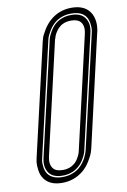

<svg xmlns="http://www.w3.org/2000/svg" viewBox="-105 -858 739 1117"><g transform="rotate(-10 264.0 -300.0)"><path d="M170 197Q97 197 65 152Q49 131 45 99.5Q41 68 43 54Q45 40 47 31L200 -631Q202 -639 206 -653Q210 -667 229 -698.5Q248 -730 274 -752Q327 -797 399 -797Q472 -797 505 -752Q515 -739 520.5 -721.5Q526 -704 527 -690Q528 -676 527 -661Q526 -646 524.5 -640.5Q523 -635 522 -631L370 31Q368 39 363.5 53Q359 67 340.5 98.5Q322 130 296 152Q242 197 170 197ZM392 -764Q333 -764 292 -730Q271 -712 256 -686Q241 -660 237.5 -649Q234 -638 233 -631L80 32Q78 39 76 50Q74 61 77 86.5Q80 112 93 130Q119 164 178 164Q236 164 278 130Q291 119 302 104.5Q313 90 319 78.5Q325 67 329.5 55Q334 43 335 38.5Q336 34 337 31L490 -632Q492 -639 493.5 -650Q495 -661 492 -686.5Q489 -712 476 -730Q451 -764 392 -764ZM100 124Q74 88 88 32L241 -631Q241 -634 245 -647Q249 -660 263 -684Q277 -708 296 -724Q335 -756 390 -756Q445 -756 469 -724Q496 -688 482 -632L329 31Q329 34 325 47Q321 60 307 84Q293 108 273 124Q235 156 179.5 156Q124 156 100 124ZM315 -701Q306 -694 298.5 -684Q291 -674 286.5 -666Q282 -658 279 -649Q276 -640 275 -636.5Q274 -633 273 -632L120 32Q110 76 129 102Q145 124 187 124Q228 124 255 101Q269 90 279.5 71.5Q290 53 292.5 44.5Q295 36 296 32L449 -632Q460 -676 441 -702Q424 -724 382.5 -724Q341 -724 315 -701Z"/></g></svg>

Font: Soda Fountain
Style: InlineOblique
Weight: 400
Version: Version 1.0